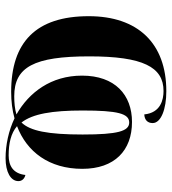

<svg xmlns="http://www.w3.org/2000/svg" viewBox="16 -602 616 688"><g transform="rotate(90 324.0 -258.0)"><path d="M547 30C596 30 629 12 629 -16C629 -29 620 -38 607 -41C602 3 574 19 537 19C494 19 458 11 432 -11C524 -46 585 -126 585 -245C585 -361 519 -423 417 -423C320 -423 251 -362 251 -244C251 -133 311 -54 390 -9C371 -3 347 -1 325 -1C220 -1 182 -72 182 -270C182 -462 220 -536 306 -536C337 -536 384 -526 390 -467C410 -468 421 -479 421 -497C421 -527 371 -546 307 -546C135 -546 38 -444 38 -268C38 -79 131 10 309 10C344 10 375 6 404 -2C448 19 499 30 547 30ZM419 -27C388 -67 376 -136 376 -246C376 -372 387 -413 419 -413C450 -413 462 -372 462 -246C462 -121 449 -58 419 -27Z"/></g></svg>

Font: Noto Serif Display Condensed ExtraBold
Style: Regular
Weight: 800
Width: 3
Designer: Monotype Design Team
Foundry: Monotype Imaging Inc.
Version: Version 2.009